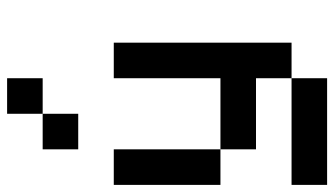

<svg xmlns="http://www.w3.org/2000/svg" viewBox="-220 -720 940 540"><g transform="rotate(-90 250.0 -450.0)"><path d="M0 0V-100H300V0ZM0 -300V-600H100V-300ZM100 -200V-300H300V-600H400V-100H300V-200ZM100 -700V-800H200V-700ZM200 -800V-900H300V-800Z"/></g></svg>

Font: GalmuriMono9 Regular
Style: Regular
Weight: 400
Designer: Lee Minseo (quiple)
Version: Version 2.399;hotconv 1.1.1;makeotfexe 2.6.0 DEVELOPMENT